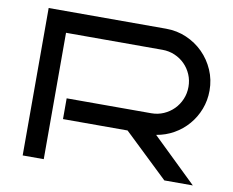

<svg xmlns="http://www.w3.org/2000/svg" viewBox="-77 -799 1090 898"><g transform="rotate(10 468.0 -350.0)"><path d="M892.1 0H756.8L546.9 -200.2H240.2V-298.8H642.1Q673.3 -298.8 700.7 -310.8Q728 -322.8 748.3 -343.3Q768.6 -363.8 780.3 -391.4Q792 -418.9 792 -450.2Q792 -481.4 780.3 -508.8Q768.6 -536.1 748.3 -556.4Q728 -576.7 700.7 -588.4Q673.3 -600.1 642.1 -600.1H184.1V0H84V-700.2H642.1Q693.8 -700.2 739.3 -680.4Q784.7 -660.6 818.6 -626.7Q852.5 -592.8 872.3 -547.4Q892.1 -502 892.1 -450.2Q892.1 -403.3 876 -361.6Q859.9 -319.8 831.5 -286.9Q803.2 -253.9 764.9 -232.2Q726.6 -210.4 682.1 -203.1Z"/></g></svg>

Font: Bruno Ace
Style: Regular
Weight: 400
Designer: Astigmatic (AOETI)
Foundry: Astigmatic (AOETI)
Version: Version 1.000